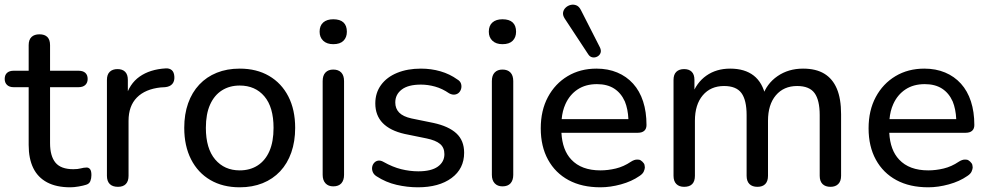

<svg xmlns="http://www.w3.org/2000/svg" viewBox="-24 -788 4206 817"><path d="M275 9Q216 9 176.5 -12Q137 -33 117.5 -73Q98 -113 98 -171V-417H34Q16 -417 6 -426.5Q-4 -436 -4 -452Q-4 -469 6 -478Q16 -487 34 -487H98V-596Q98 -619 110 -630.5Q122 -642 144 -642Q166 -642 177.5 -630.5Q189 -619 189 -596V-487H310Q329 -487 339 -478Q349 -469 349 -452Q349 -436 339 -426.5Q329 -417 310 -417H189V-179Q189 -124 212 -96Q235 -68 288 -68Q307 -68 320 -71.5Q333 -75 343 -75Q352 -76 358.5 -69Q365 -62 365 -43Q365 -29 360.5 -17.5Q356 -6 343 -2Q331 2 311 5.5Q291 9 275 9Z M478 7Q455 7 443 -5Q431 -17 431 -40V-448Q431 -471 443 -482.5Q455 -494 476 -494Q497 -494 508.5 -482.5Q520 -471 520 -448V-371H510Q526 -431 570 -462Q614 -493 681 -497Q697 -498 707 -489.5Q717 -481 718 -461Q719 -442 709 -430.5Q699 -419 678 -417L660 -416Q594 -409 558.5 -373Q523 -337 523 -274V-40Q523 -17 511.5 -5Q500 7 478 7Z M996 9Q924 9 871 -22Q818 -53 789 -110Q760 -167 760 -244Q760 -302 776.5 -348.5Q793 -395 824 -428Q855 -461 898.5 -478.5Q942 -496 996 -496Q1068 -496 1121 -465Q1174 -434 1203 -377.5Q1232 -321 1232 -244Q1232 -186 1215.5 -139Q1199 -92 1168 -59Q1137 -26 1093.5 -8.5Q1050 9 996 9ZM996 -63Q1040 -63 1072.5 -84Q1105 -105 1122.5 -145Q1140 -185 1140 -244Q1140 -332 1101 -378Q1062 -424 996 -424Q953 -424 920.5 -403.5Q888 -383 870 -343Q852 -303 852 -244Q852 -156 891.5 -109.5Q931 -63 996 -63Z M1394 5Q1373 5 1361 -8Q1349 -21 1349 -44V-443Q1349 -467 1361 -479.5Q1373 -492 1394 -492Q1416 -492 1428 -479.5Q1440 -467 1440 -443V-44Q1440 -21 1428.5 -8Q1417 5 1394 5ZM1394 -600Q1367 -600 1351.5 -614.5Q1336 -629 1336 -653Q1336 -679 1351.5 -692.5Q1367 -706 1394 -706Q1423 -706 1437.5 -692.5Q1452 -679 1452 -653Q1452 -629 1437.5 -614.5Q1423 -600 1394 -600Z M1754 9Q1709 9 1663.5 -1.5Q1618 -12 1578 -38Q1567 -45 1562.5 -55.5Q1558 -66 1559.5 -76.5Q1561 -87 1568 -95Q1575 -103 1585.5 -104.5Q1596 -106 1608 -99Q1647 -77 1683.5 -68Q1720 -59 1756 -59Q1811 -59 1839 -79Q1867 -99 1867 -132Q1867 -160 1848.5 -175.5Q1830 -191 1791 -199L1698 -218Q1636 -232 1604.5 -264.5Q1573 -297 1573 -348Q1573 -393 1597.5 -426.5Q1622 -460 1666 -478Q1710 -496 1767 -496Q1811 -496 1850.5 -484.5Q1890 -473 1922 -450Q1934 -443 1937.5 -432.5Q1941 -422 1938.5 -411.5Q1936 -401 1929 -394Q1922 -387 1911 -385.5Q1900 -384 1887 -391Q1858 -411 1827.5 -419.5Q1797 -428 1767 -428Q1713 -428 1685.5 -407Q1658 -386 1658 -352Q1658 -326 1674.5 -309Q1691 -292 1727 -284L1820 -265Q1885 -251 1918 -220.5Q1951 -190 1951 -138Q1951 -70 1897.5 -30.5Q1844 9 1754 9Z M2114 5Q2093 5 2081 -8Q2069 -21 2069 -44V-443Q2069 -467 2081 -479.5Q2093 -492 2114 -492Q2136 -492 2148 -479.5Q2160 -467 2160 -443V-44Q2160 -21 2148.5 -8Q2137 5 2114 5ZM2114 -600Q2087 -600 2071.5 -614.5Q2056 -629 2056 -653Q2056 -679 2071.5 -692.5Q2087 -706 2114 -706Q2143 -706 2157.5 -692.5Q2172 -679 2172 -653Q2172 -629 2157.5 -614.5Q2143 -600 2114 -600Z M2531 9Q2452 9 2395.5 -21.5Q2339 -52 2308 -108.5Q2277 -165 2277 -242Q2277 -318 2307.5 -375Q2338 -432 2391.5 -464Q2445 -496 2514 -496Q2563 -496 2602.5 -479.5Q2642 -463 2670 -432Q2698 -401 2712.5 -356.5Q2727 -312 2727 -256Q2727 -240 2717.5 -231.5Q2708 -223 2690 -223H2365Q2369 -149 2407 -109Q2450 -63 2531 -63Q2563 -63 2596.5 -71Q2630 -79 2661 -100Q2675 -109 2687 -109Q2688 -109 2694.5 -108.5Q2701 -108 2709 -100.5Q2717 -93 2718.5 -86.5Q2720 -80 2720 -76Q2720 -69 2715.5 -58.5Q2711 -48 2697 -39Q2664 -16 2618.5 -3.5Q2573 9 2531 9ZM2635 -356Q2619 -392 2589.5 -411Q2560 -430 2516 -430Q2468 -430 2434 -407.5Q2400 -385 2382 -345Q2369 -316 2366 -281H2650Q2648 -324 2635 -356ZM2479 -557 2379 -709Q2370 -723 2372 -735Q2374 -747 2383 -755.5Q2392 -764 2404 -767Q2416 -770 2428 -765.5Q2440 -761 2448 -745L2529 -586Q2535 -573 2531.5 -563Q2528 -553 2518 -547.5Q2508 -542 2497 -544Q2486 -546 2479 -557Z M2887 7Q2866 7 2854 -5Q2842 -17 2842 -40V-448Q2842 -471 2854 -482.5Q2866 -494 2887 -494Q2908 -494 2919.5 -482.5Q2931 -471 2931 -448V-363L2920 -381Q2939 -436 2981.5 -466Q3024 -496 3083 -496Q3145 -496 3183 -466.5Q3221 -437 3234 -377H3220Q3238 -432 3284.5 -464Q3331 -496 3393 -496Q3448 -496 3483.5 -474.5Q3519 -453 3537 -410.5Q3555 -368 3555 -302V-40Q3555 -17 3543 -5Q3531 7 3510 7Q3488 7 3476 -5Q3464 -17 3464 -40V-298Q3464 -362 3442 -392Q3420 -422 3368 -422Q3311 -422 3277.5 -382.5Q3244 -343 3244 -274V-40Q3244 -17 3232.5 -5Q3221 7 3199 7Q3177 7 3165 -5Q3153 -17 3153 -40V-298Q3153 -362 3131 -392Q3109 -422 3057 -422Q3000 -422 2966.5 -382.5Q2933 -343 2933 -274V-40Q2933 7 2887 7Z M3926 9Q3847 9 3790.5 -21.5Q3734 -52 3703 -108.5Q3672 -165 3672 -242Q3672 -318 3702.5 -375Q3733 -432 3786.5 -464Q3840 -496 3909 -496Q3958 -496 3997.5 -479.5Q4037 -463 4065 -432Q4093 -401 4107.5 -356.5Q4122 -312 4122 -256Q4122 -240 4112.5 -231.5Q4103 -223 4085 -223H3760Q3764 -149 3802 -109Q3845 -63 3926 -63Q3958 -63 3991.5 -71Q4025 -79 4056 -100Q4070 -109 4082 -109Q4083 -109 4089.5 -108.5Q4096 -108 4104 -100.5Q4112 -93 4113.5 -86.5Q4115 -80 4115 -76Q4115 -69 4110.5 -58.5Q4106 -48 4092 -39Q4059 -16 4013.5 -3.5Q3968 9 3926 9ZM4030 -356Q4014 -392 3984.5 -411Q3955 -430 3911 -430Q3863 -430 3829 -407.5Q3795 -385 3777 -345Q3764 -316 3761 -281H4045Q4043 -324 4030 -356Z"/></svg>

Font: Nunito Medium
Style: Regular
Weight: 500
Designer: Vernon Adams
Foundry: Vernon Adams
Version: Version 3.602